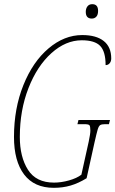

<svg xmlns="http://www.w3.org/2000/svg" viewBox="-20 -890 553 920"><path d="M47 -234Q47 -370 92 -482Q137 -594 212.5 -658Q288 -722 374 -722Q441 -722 477 -693.5Q513 -665 513 -610Q513 -596 505.5 -587Q498 -578 486 -578Q486 -643 460 -670Q434 -697 372 -697Q295 -697 226.5 -635.5Q158 -574 116.5 -468Q75 -362 75 -234Q75 -138 114 -76.5Q153 -15 239 -15Q273 -15 310.5 -25.5Q348 -36 370 -53L405 -211Q413 -249 413 -264Q413 -285 408.5 -290Q404 -295 384 -295H351L356 -315H507L502 -295H483Q467 -295 460 -290.5Q453 -286 448 -269Q443 -252 433 -208L395 -36Q356 -12 318.5 -1Q281 10 238 10Q144 10 95.5 -54Q47 -118 47 -234ZM391 -833Q391 -849 399 -859.5Q407 -870 422 -870Q450 -870 450 -838Q450 -819 441.5 -810Q433 -801 420 -801Q391 -801 391 -833Z"/></svg>

Font: Noto Serif CondThin
Style: Italic
Weight: 250
Width: 3
Italic angle: -12°
Designer: Monotype Design Team
Foundry: Monotype Imaging Inc.
Version: Version 1.001